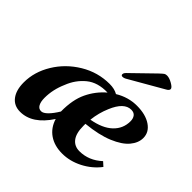

<svg xmlns="http://www.w3.org/2000/svg" viewBox="-168 -813 982 982"><g transform="rotate(45 323.0 -321.5)"><path d="M12 -110Q12 -186 55 -256.5Q98 -327 171 -371Q244 -415 329 -415Q364 -415 388 -401Q444 -435 506 -435Q569 -435 607.5 -409Q646 -383 646 -341Q646 -306 619 -273.5Q592 -241 533.5 -216.5Q475 -192 385 -183V-168Q385 -115 405.5 -88.5Q426 -62 462 -62Q530 -62 584 -112L606 -92Q571 -46 517.5 -18.5Q464 9 408 9Q352 9 313.5 -17.5Q275 -44 260 -93Q193 10 105 10Q61 10 36.5 -22Q12 -54 12 -110ZM252 -139Q251 -223 278 -279.5Q305 -336 352 -376Q280 -378 235.5 -341.5Q191 -305 169 -248Q143 -189 143 -129Q143 -101 152 -84.5Q161 -68 179 -68Q194 -68 213 -87Q232 -106 252 -139ZM539 -355Q539 -375 529.5 -387.5Q520 -400 500 -400Q449 -400 415 -319Q394 -270 388 -216Q462 -229 500.5 -265.5Q539 -302 539 -355ZM339 -496Q339 -502 343 -507.5Q347 -513 359 -524L467 -629Q484 -645 490 -649Q496 -653 506 -653Q523 -653 545.5 -640Q568 -627 568 -617Q568 -607 553 -599L374 -496Q360 -487 349 -487Q339 -487 339 -496Z"/></g></svg>

Font: Unna
Style: Bold Italic
Weight: 700
Italic angle: -8.05°
Designer: Jorge de Buen Unna
Foundry: Omnibus-Type
Version: Version 2.008